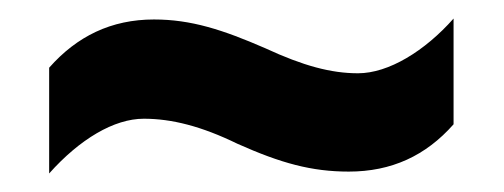

<svg xmlns="http://www.w3.org/2000/svg" viewBox="-20 -456 543 207"><path d="M236 -301C283 -280 316 -271 356 -271C402 -271 439 -288 469 -322V-436C438 -401 399 -377 366 -377C337 -377 307 -385 266 -404C220 -424 186 -435 146 -435C100 -435 63 -417 33 -383V-269C66 -306 103 -328 135 -328C165 -328 197 -320 236 -301Z"/></svg>

Font: Noto Sans Arabic UI Cn
Style: Bold
Weight: 700
Width: 3
Designer: Monotype Design Team, Nadine Chahine and Nizar Qandah
Foundry: Monotype Imaging Inc.
Version: Version 2.010